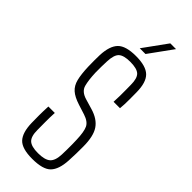

<svg xmlns="http://www.w3.org/2000/svg" viewBox="-249 -771 804 804"><g transform="rotate(45 153.0 -369.5)"><path d="M150.5 6Q90 6 67 -18.2Q44 -42.5 42.5 -98Q42 -122 42 -143.8Q42 -165.5 43.5 -197H81.5Q80 -167 80.2 -140.8Q80.5 -114.5 80.5 -95Q80.5 -57 96 -42.5Q111.5 -28 150.5 -28Q190.5 -28 207.2 -42.5Q224 -57 225.5 -95Q226 -111 226.2 -126Q226.5 -141 226.2 -155Q226 -169 225.5 -182Q224 -228 214.5 -248.2Q205 -268.5 172.5 -279L128.5 -293Q94 -304 76.2 -319.8Q58.5 -335.5 51.8 -362.2Q45 -389 43.5 -433Q43 -456.5 43 -470.8Q43 -485 43.5 -502Q46 -557.5 69.8 -581.8Q93.5 -606 153.5 -606Q213 -606 237.5 -582Q262 -558 262.5 -500Q262.5 -489 262.8 -459Q263 -429 260.5 -404H222.5Q223.5 -423 223.8 -441.5Q224 -460 223.8 -476.2Q223.5 -492.5 223.5 -505Q223.5 -543.5 208.5 -557.8Q193.5 -572 153.5 -572Q115.5 -572 100.2 -558Q85 -544 83.5 -504Q83 -490.5 82.5 -471.8Q82 -453 82.5 -438Q84 -394.5 91.2 -367.5Q98.5 -340.5 134.5 -330L178.5 -317Q224.5 -303.5 245 -273Q265.5 -242.5 265.5 -181Q265.5 -156.5 265.2 -139.5Q265 -122.5 263.5 -97Q260.5 -42.5 237 -18.2Q213.5 6 150.5 6ZM141.5 -640 217.5 -745H251.5L175.5 -640Z"/></g></svg>

Font: Big Shoulders Text Thin Thin
Style: Regular
Weight: 250
Version: Version 2.002